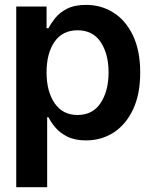

<svg xmlns="http://www.w3.org/2000/svg" viewBox="-20 -573 626 797"><path d="M47.4 204.1V-545.9H173.3V-455.6H181.2Q190.9 -475.1 209 -497.8Q227.1 -520.5 258.1 -536.6Q289.1 -552.7 337.4 -552.7Q400.4 -552.7 451.2 -520.5Q502 -488.3 532 -425.5Q562 -362.8 562 -272Q562 -182.1 532.5 -119.1Q502.9 -56.2 452.1 -23.2Q401.4 9.8 336.9 9.8Q290.5 9.8 259.5 -5.9Q228.5 -21.5 209.7 -43.9Q190.9 -66.4 181.2 -86.4H175.8V204.1ZM301.8 -95.7Q365.2 -95.7 397.9 -145.8Q430.7 -195.8 430.7 -272.5Q430.7 -348.6 398.2 -397.9Q365.7 -447.3 301.8 -447.3Q239.7 -447.3 206.5 -399.7Q173.3 -352.1 173.3 -272.5Q173.3 -193.4 206.8 -144.5Q240.2 -95.7 301.8 -95.7Z"/></svg>

Font: Inter Tight SemiBold
Style: Regular
Weight: 600
Designer: Rasmus Andersson
Foundry: rsms
Version: Version 3.004; ttfautohint (v1.8.4.7-5d5b)